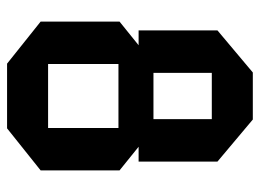

<svg xmlns="http://www.w3.org/2000/svg" viewBox="-116 -619 735 543"><g transform="rotate(90 251.5 -347.5)"><path d="M186 -579V-695H317V-579ZM161 0V-116H342V0ZM66 -372V-595L185 -695H186V-372ZM317 -372V-695H318L437 -595V-372ZM161 -315V-414H342V-315ZM342 0V-414H343L462 -318V-95L343 0ZM160 0 41 -95V-318L160 -414H161V0Z"/></g></svg>

Font: Foldit Medium
Style: Regular
Weight: 500
Version: Version 1.003